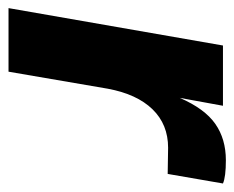

<svg xmlns="http://www.w3.org/2000/svg" viewBox="-72 -492 563 462"><g transform="rotate(90 210.0 -261.5)"><path d="M152 0H-1L89 -516H234L215 -412Q241 -472 277.5 -497.5Q314 -523 365 -523Q405 -523 421 -516L398 -383L335 -384Q279 -384 242.5 -346.5Q206 -309 193 -239Z"/></g></svg>

Font: Creato Display ExtraBold
Style: Italic
Weight: 800
Italic angle: -10°
Version: Version 1.000